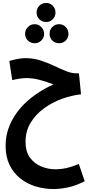

<svg xmlns="http://www.w3.org/2000/svg" viewBox="-20 -893 618 1301"><path d="M344 388Q281 388 222.5 370.5Q164 353 118 316.5Q72 280 45 225Q18 170 18 95Q18 21 45 -43Q72 -107 118 -160Q164 -213 222.5 -253.5Q281 -294 343 -321Q301 -337 253 -350.5Q205 -364 160 -364Q138 -364 112 -360Q86 -356 63 -350L43 -480Q71 -488 99 -493.5Q127 -499 153 -499Q206 -499 254 -483.5Q302 -468 345 -447.5Q388 -427 426.5 -411.5Q465 -396 498 -396H515L529 -254Q465 -247 399 -223Q333 -199 277 -158Q221 -117 187 -60.5Q153 -4 153 68Q153 134 183 175Q213 216 259.5 235Q306 254 354 254Q395 254 433.5 245Q472 236 514 218L554 335Q493 366 440 377Q387 388 344 388ZM293 -744Q265 -744 246.5 -762.5Q228 -781 228 -808Q228 -835 246.5 -854Q265 -873 293 -873Q319 -873 337.5 -854Q356 -835 356 -808Q356 -781 337.5 -762.5Q319 -744 293 -744ZM215 -600Q188 -600 169 -618.5Q150 -637 150 -663Q150 -690 169 -709.5Q188 -729 215 -729Q241 -729 260 -709.5Q279 -690 279 -663Q279 -637 260 -618.5Q241 -600 215 -600ZM381 -600Q353 -600 334.5 -618.5Q316 -637 316 -663Q316 -691 334.5 -710Q353 -729 381 -729Q407 -729 425.5 -710Q444 -691 444 -663Q444 -637 425.5 -618.5Q407 -600 381 -600Z"/></svg>

Font: Noto Sans Arabic ExtCond
Style: Bold
Weight: 700
Width: 2
Designer: Monotype Design Team, Nadine Chahine, Nizar Qandah and Khaled Hosny
Foundry: Monotype Imaging Inc.
Version: Version 2.012; ttfautohint (v1.8.4.7-5d5b)